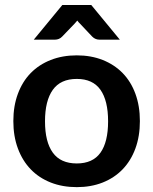

<svg xmlns="http://www.w3.org/2000/svg" viewBox="-20 -743 614 770"><path d="M288 -87.5Q352 -87.5 382.8 -130.5Q413.5 -173.5 413.5 -256.5Q413.5 -339.5 382.8 -383Q352 -426.5 288 -426.5Q223 -426.5 191.8 -382.8Q160.5 -339 160.5 -256.5Q160.5 -174 191.8 -130.8Q223 -87.5 288 -87.5ZM288 -521Q345 -521 391.8 -502.5Q438.5 -484 471.8 -450Q505 -416 523 -367Q541 -318 541 -257.5Q541 -196.5 523 -147.5Q505 -98.5 471.8 -64Q438.5 -29.5 391.8 -11Q345 7.5 288 7.5Q230.5 7.5 183.5 -11Q136.5 -29.5 103.2 -64Q70 -98.5 51.8 -147.5Q33.5 -196.5 33.5 -257.5Q33.5 -318 51.8 -367Q70 -416 103.2 -450Q136.5 -484 183.5 -502.5Q230.5 -521 288 -521ZM460.5 -584H378Q371 -584 363.8 -586.8Q356.5 -589.5 349.5 -596.5L300.5 -648.5Q295 -653.5 290 -660.5Q284.5 -653.5 279.5 -648.5L229.5 -596.5Q223.5 -590 216 -587Q208.5 -584 201 -584H115.5L230 -723H346Z"/></svg>

Font: Lato
Style: Bold
Weight: 700
Designer: Lukasz Dziedzic with Adam Twardoch and Botio Nikoltchev
Foundry: tyPoland Lukasz Dziedzic
Version: Version 2.010; 2014-09-01; http://www.latofonts.com/; ttfaut